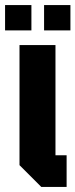

<svg xmlns="http://www.w3.org/2000/svg" viewBox="-41 -738 298 758"><path d="M36 -560H178V-125H222V0H122L36 -86ZM-21 -618V-718H83V-618ZM133 -618V-718H237V-618Z"/></svg>

Font: Tektur Condensed SemiBold
Style: Regular
Weight: 600
Width: 3
Designer: Adam Jagosz
Foundry: Adam Jagosz
Version: Version 1.005;gftools[0.9.30]